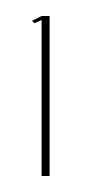

<svg xmlns="http://www.w3.org/2000/svg" viewBox="-20 -720 108 240"><path d="M20 -694 32 -700H42V-500H32V-695L23 -691Z"/></svg>

Font: Dorsa
Style: Regular
Weight: 400
Version: Version 1.002